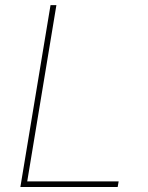

<svg xmlns="http://www.w3.org/2000/svg" viewBox="-20 -748 591 768"><path d="M61.5 0 182.1 -727.5H205.6L88.9 -22.5H454.6L450.7 0Z"/></svg>

Font: Inter 18pt Thin
Style: Italic
Weight: 250
Italic angle: -9.3988°
Version: Version 4.001;git-66647c0bb